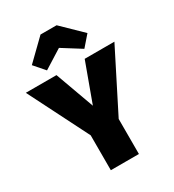

<svg xmlns="http://www.w3.org/2000/svg" viewBox="-241 -1095 1103 1220"><g transform="rotate(-30 310.0 -485.0)"><path d="M173 -752 310 -838 447 -752 514 -829 369 -970H251L106 -829ZM635 -696H417L313 -412L210 -696H-15L207 -256V0H413V-257Z"/></g></svg>

Font: Fira Sans Heavy
Style: Regular
Weight: 900
Designer: bBox Type GmbH & Carrois Corporate GbR & Edenspiekermann AG
Foundry: bBox Type GmbH & Carrois Corporate GbR & Edenspiekermann AG
Version: Version 4.300;PS 004.300;hotconv 1.0.88;makeotf.lib2.5.64775